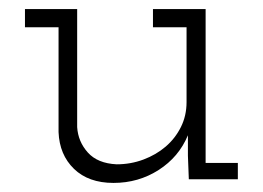

<svg xmlns="http://www.w3.org/2000/svg" viewBox="-20 -395 579 423"><path d="M35 -375H150V-115Q152 -83 173.5 -59Q195 -35 237 -33Q268 -33 296 -43.5Q324 -54 345 -72Q366 -90 378.5 -115Q391 -140 391 -170V-335H317V-375H433V-36H504V0H396L394 -52V-97Q374 -49 329.5 -20.5Q285 8 230 8Q175 8 143 -23Q111 -54 109 -104V-335H35Z"/></svg>

Font: Josefin Slab
Style: Regular
Weight: 400
Designer: Santiago Orozco
Foundry: Typemade
Version: Version 1.000